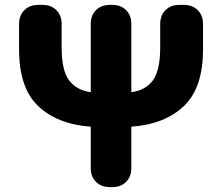

<svg xmlns="http://www.w3.org/2000/svg" viewBox="-20 -765 908 785"><path d="M429 0Q394 0 372.5 -21.5Q351 -43 351 -78V-247Q214 -257 136 -331.5Q58 -406 58 -562V-667Q58 -702 79.5 -723.5Q101 -745 136 -745H154Q189 -745 210.5 -723.5Q232 -702 232 -667V-572Q232 -477 262.5 -436.5Q293 -396 351 -388V-667Q351 -702 372.5 -723.5Q394 -745 429 -745H439Q474 -745 495.5 -723.5Q517 -702 517 -667V-388Q575 -396 605 -436.5Q635 -477 635 -572V-667Q635 -702 656.5 -723.5Q678 -745 713 -745H732Q767 -745 788.5 -723.5Q810 -702 810 -667V-562Q810 -406 732 -331.5Q654 -257 517 -247V-78Q517 -43 495.5 -21.5Q474 0 439 0Z"/></svg>

Font: Chiron GoRound TC H
Style: Regular
Weight: 900
Designer: Ryoko NISHIZUKA 西塚涼子 (kana, bopomofo & ideographs); Paul D. Hunt (Latin, Greek & Cyrillic); Sandoll Communications 산돌커뮤니
Foundry: Adobe
Version: Version 1.000;hotconv 1.1.1;makeotfexe 2.6.0